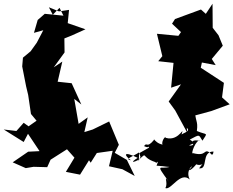

<svg xmlns="http://www.w3.org/2000/svg" viewBox="-90 -909 1251 1029"><path d="M250 -825 150 -835 112 -802 92 -733 142 -747 107 -680 74 -634 33 -600 29 -553 50 -446 61 -400 76 -298 106 -262 63 -232 37 -251 -2 -207 -70 -215 37 -148 60 -192 122 -99 61 -96 -22 -39 48 -8 90 -15 163 -13 181 -53 269 -109 309 -64 263 12 339 27 387 -50 396 -37 429 -89 514 -101 494 -18 566 -2 632 34 590 -52 525 -90 547 -133 495 -258 407 -215 362 -201 380 -280 299 -222 332 -241 308 -379 346 -349 294 -463 219 -471 244 -579 198 -548 256 -628 255 -703 295 -719 368 -752 273 -785 280 -856 226 -848 172 -870 193 -830 229 -867ZM1024 -825 987 -858 848 -807 832 -782 880 -737 866 -717 751 -728 780 -608 758 -581 840 -572 827 -439 880 -457 814 -365C826 -349 837 -333 849 -317L914 -197L911 -224C940 -200 869 -195 880 -178C903 -254 875 -148 799 -170C793 -189 757 -116 801 -133C743 -129 724 -186 736 -160C695 -110 699 -151 682 -126C734 -102 675 -163 709 -118L656 -88L663 -68C646 -35 656 -30 655 -92C620 -69 575 -56 612 -50C575 -76 567 -103 648 -63C602 -34 628 -39 654 -53C705 -99 661 -67 743 -40C751 -26 766 -65 749 -21C807 -18 785 -13 886 -12C843 -37 754 -12 823 -16C772 3 736 -43 815 65C782 22 814 72 796 99C827 113 876 7 927 53C897 -4 967 -42 923 2C934 12 998 -68 953 -33C992 -8 1012 -54 977 -7C1028 1 986 -96 1054 -97C1054 -105 1055 -60 1034 -92C999 -113 1019 -69 946 -88C927 -76 963 -169 984 -155C901 -165 979 -127 923 -129C949 -147 972 -132 927 -161C983 -190 973 -189 995 -155C1026 -203 1020 -183 965 -207C973 -267 955 -250 953 -342L947 -288L1043 -314L1141 -350L1100 -387L1110 -465L986 -546L992 -574L1066 -560L1045 -593L1104 -664L1081 -720L1050 -760L1049 -889L990 -800Z"/></svg>

Font: Hussar Lance
Style: ExBd
Weight: 700
Foundry: Cannot Into Space Fonts, PlusOne Fonts
Version: Version 2.270